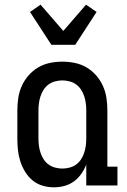

<svg xmlns="http://www.w3.org/2000/svg" viewBox="-20 -791 540 819"><path d="M210 8Q185 8 161.5 1Q138 -6 119 -21.5Q100 -37 87 -58.5Q74 -80 66.5 -103.5Q59 -127 56.5 -151Q54 -175 54 -200V-320Q54 -347 58 -373.5Q62 -400 73 -424.5Q84 -449 102 -469.5Q120 -490 143 -503.5Q166 -517 192.5 -522.5Q219 -528 246 -528Q273 -528 299.5 -522.5Q326 -517 349 -503.5Q372 -490 390 -469.5Q408 -449 419 -424.5Q430 -400 434 -373.5Q438 -347 438 -320V-80H481V0H348V-89Q340 -68 326.5 -49Q313 -30 295 -17Q277 -4 255 2Q233 8 210 8ZM246 -72Q261 -72 276.5 -76Q292 -80 304.5 -89Q317 -98 325.5 -111Q334 -124 339 -139Q344 -154 346 -169.5Q348 -185 348 -200V-320Q348 -335 346 -350.5Q344 -366 339 -381Q334 -396 325.5 -409Q317 -422 304.5 -431Q292 -440 276.5 -444Q261 -448 246 -448Q231 -448 215.5 -444Q200 -440 187.5 -431Q175 -422 166.5 -409Q158 -396 153 -381Q148 -366 146 -350.5Q144 -335 144 -320V-200Q144 -185 146 -169.5Q148 -154 153 -139Q158 -124 166.5 -111Q175 -98 187.5 -89Q200 -80 215.5 -76Q231 -72 246 -72ZM199 -600 108 -740 153 -771 250 -659 347 -771 392 -740 301 -600Z"/></svg>

Font: Iosevka Bendy Medium
Style: Regular
Weight: 500
Monospace: yes
Designer: Belleve Invis
Foundry: Belleve Invis
Version: Version 30.1.2